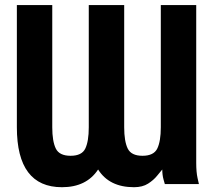

<svg xmlns="http://www.w3.org/2000/svg" viewBox="-20 -741 858 773"><path d="M770 -85Q770 -47.9 775.4 -23.9Q780.8 0 780.8 0H643.6Q643.6 0 638.4 -18.3Q633.3 -36.6 633.3 -58.6Q626 -50.3 612.3 -33.2Q598.6 -16.1 576.2 -1.7Q553.7 12.7 519.5 12.7Q419.9 12.7 375 -58.6Q328.1 12.7 229.5 12.7Q47.9 12.7 47.9 -228.5V-720.7H190.4V-228.5Q190.4 -172.4 204.6 -143.1Q218.8 -113.8 264.2 -113.8Q309.6 -113.8 323.5 -143.1Q337.4 -172.4 337.4 -228.5V-720.7H480V-228.5Q480 -172.4 494.1 -143.1Q508.3 -113.8 553.7 -113.8Q599.1 -113.8 613.3 -143.1Q627.4 -172.4 627.4 -228.5V-720.7H770Z"/></svg>

Font: Giphurs
Style: Bold
Weight: 700
Version: Version 0.920; ttfautohint (v1.8.4.7-5d5b)